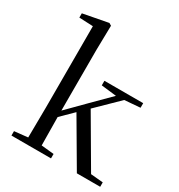

<svg xmlns="http://www.w3.org/2000/svg" viewBox="-188 -930 983 1055"><g transform="rotate(30 303.5 -402.5)"><path d="M333 -487 429 -476 320 -367 210 -256V-641L213 -796L198 -805L40 -775V-748L128 -744V-229L126 -37L41 -28V0H292V-28L212 -36L210 -215L286 -290L456 0H604V-28L526 -35L344 -346L480 -479L579 -487V-516H333Z"/></g></svg>

Font: Source Han Serif CN
Style: Regular
Weight: 400
Designer: Ryoko NISHIZUKA 西塚涼子 (kana & ideographs); Frank Grießhammer (Latin, Greek & Cyrillic); Wenlong ZHANG 张文龙 (bopomofo); San
Foundry: Adobe
Version: Version 2.003;hotconv 1.1.1;makeotfexe 2.6.0